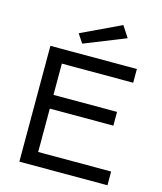

<svg xmlns="http://www.w3.org/2000/svg" viewBox="-132 -1011 932 1107"><g transform="rotate(15 334.5 -458.0)"><path d="M263.7 -751 228.5 -803.7 465.3 -916 508.8 -849.1ZM89.8 0V-691.4H606V-609.4H180.2V-422.9H559.6V-340.8H180.2V-82H615.7V0Z"/></g></svg>

Font: Spinnaker
Style: Regular
Weight: 400
Designer: Elena Albertoni
Foundry: Elena Albertoni
Version: Version 1.001